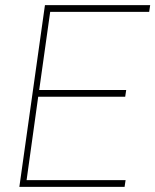

<svg xmlns="http://www.w3.org/2000/svg" viewBox="-20 -731 607 751"><path d="M563.5 -684.6H176.3L133.3 -378.9H473.6L469.7 -352.5H129.4L84 -26.4H471.2L467.3 0H55.7L155.8 -710.9H567.4Z"/></svg>

Font: Robert Sans Thin
Style: Italic
Weight: 100
Italic angle: -8°
Designer: Christian Robertson (extended by Adam Twardoch)
Foundry: Google
Version: Version 12.135;April 2, 2019;FontCreator 11.5.0.2425 64-bit;